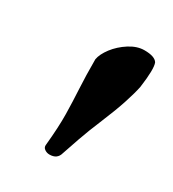

<svg xmlns="http://www.w3.org/2000/svg" viewBox="-81 -733 324 359"><g transform="rotate(30 81.0 -553.0)"><path d="M75.2 -423.8Q69.3 -423.8 64.5 -427.2Q59.6 -430.7 60.5 -436.5Q64.5 -477.5 64 -504.9Q63.5 -532.2 62 -558.6Q60.5 -585 60.5 -621.1Q62.5 -632.8 73.2 -647Q84 -661.1 100.1 -671.4Q116.2 -681.6 131.8 -681.6Q154.3 -681.6 160.2 -671.9Q165 -660.2 159.2 -618.2Q156.2 -603.5 148.9 -581.1Q141.6 -558.6 128.9 -528.3Q116.2 -498 108.4 -475.6Q100.6 -453.1 95.7 -438.5Q91.8 -423.8 75.2 -423.8Z"/></g></svg>

Font: Crimson Text
Style: Bold Italic
Weight: 700
Italic angle: -11°
Designer: Sebastian Kosch
Foundry: Sebastian Kosch
Version: Version 1.100; ttfautohint (v1.8.4)